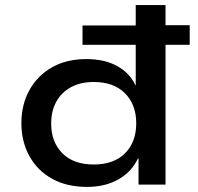

<svg xmlns="http://www.w3.org/2000/svg" viewBox="-20 -725 777 754"><path d="M322 9Q242 9 184.5 -23Q127 -55 95.5 -112Q64 -169 64 -241Q64 -314 95.5 -371Q127 -428 184 -460.5Q241 -493 319 -493Q390 -493 439.5 -466Q489 -439 512 -390H513V-549H304V-625H513V-705H630V-626H725V-549H630V0H524V-103H522Q497 -50 445 -20.5Q393 9 322 9ZM348 -79Q427 -79 471 -123Q515 -167 515 -241Q515 -314 471 -358.5Q427 -403 348 -403Q296 -403 258.5 -382.5Q221 -362 201 -325.5Q181 -289 181 -240Q181 -167 225 -123Q269 -79 348 -79Z"/></svg>

Font: Nunito Sans 7pt SemiExpanded SemiBold
Style: Regular
Weight: 600
Width: 6
Designer: Vernon Adams
Foundry: Vernon Adams
Version: Version 3.101;gftools[0.9.27]